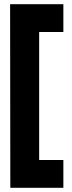

<svg xmlns="http://www.w3.org/2000/svg" viewBox="-20 -769 340 912"><path d="M281 -749V-617H166V-9H281V123H29L28 -749Z"/></svg>

Font: TitilliumText22L Xb
Style: Bold
Weight: 400
Designer: Campivisivi
Foundry: Campivisivi
Version: 1.000